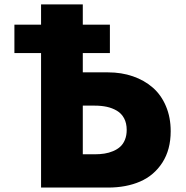

<svg xmlns="http://www.w3.org/2000/svg" viewBox="-20 -845 838 865"><path d="M44.9 -606V-733.9H165V-825.2H353V-733.9H475.1V-606H353V-519H466.8Q527.3 -519 578.9 -501.2Q630.4 -483.4 668.2 -450.4Q706.1 -417.5 727.5 -366.9Q749 -316.4 749 -253.9Q749 -170.9 711.7 -112.8Q674.3 -54.7 611.6 -27.3Q548.8 0 466.8 0H165V-606ZM353 -149.9H407.2Q430.7 -149.9 450.7 -153.1Q470.7 -156.2 489.5 -164.1Q508.3 -171.9 521.7 -184.1Q535.2 -196.3 543 -215.6Q550.8 -234.9 550.8 -259.8Q550.8 -290 539.1 -312Q527.3 -334 506.6 -346.2Q485.8 -358.4 461.2 -363.8Q436.5 -369.1 407.2 -369.1H353Z"/></svg>

Font: Hussar Preview
Style: Bold
Weight: 700
Foundry: Cannot Into Space Fonts, PlusOne Fonts
Version: Version 2.29RC2 "Millennial"